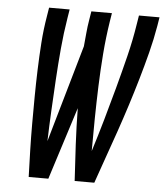

<svg xmlns="http://www.w3.org/2000/svg" viewBox="-53 -782 709 828"><g transform="rotate(5 302.0 -367.5)"><path d="M102 0Q100 -58 98.5 -115.5Q97 -173 97 -231Q97 -289 97.5 -347Q98 -405 100 -463.5Q102 -522 106 -580.5Q110 -639 120 -698L126 -735H215L209 -698Q198 -631 192 -563.5Q186 -496 182 -429Q178 -362 174.5 -295Q171 -228 169 -161L290 -582Q293 -611 295.5 -640Q298 -669 303 -698L309 -735H398L392 -698Q381 -627 375.5 -556.5Q370 -486 367.5 -415.5Q365 -345 364 -275Q363 -205 363 -135Q385 -205 405 -275Q425 -345 444 -415.5Q463 -486 480.5 -556.5Q498 -627 509 -698L515 -735H604L598 -698Q588 -639 573 -580.5Q558 -522 541 -463.5Q524 -405 505.5 -347Q487 -289 467 -231Q447 -173 426.5 -115.5Q406 -58 386 0H301Q296 -78 292 -156.5Q288 -235 287 -314L187 0Z"/></g></svg>

Font: Iosevka Md Ex Obl
Style: Regular
Weight: 500
Width: 7
Italic angle: -9°
Monospace: yes
Designer: Belleve Invis
Foundry: Belleve Invis
Version: Version 32.5.0; ttfautohint (v1.8.4)